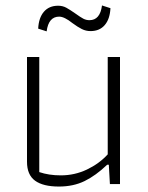

<svg xmlns="http://www.w3.org/2000/svg" viewBox="-20 -675 544 704"><path d="M120 -570Q122 -610 141 -632Q160 -654 193 -654Q210 -654 223.5 -646.5Q237 -639 257 -625Q275 -612 285.5 -606.5Q296 -601 308 -601Q347 -601 354 -655L385 -645Q383 -605 364 -583Q345 -561 312 -561Q295 -561 280 -568.5Q265 -576 246 -590Q216 -614 197 -614Q158 -614 151 -560ZM79 -82V-466H124V-44Q159 -32 203 -32Q254 -32 299 -53.5Q344 -75 375 -109V-466H420V0H383L379 -71H373Q331 -31 290 -11Q249 9 196 9Q138 9 108.5 -12.5Q79 -34 79 -82Z"/></svg>

Font: Athiti Light
Style: Regular
Weight: 300
Designer: CadsonDemak Team
Foundry: CadsonDemak
Version: Version 1.033